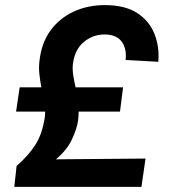

<svg xmlns="http://www.w3.org/2000/svg" viewBox="-20 -732 662 752"><path d="M36 0 45 -82Q90 -121 118 -164Q146 -207 156 -276Q157 -284 157 -295H43L57 -390H142Q137 -416 134 -444Q131 -472 136 -504Q145 -569 180 -615.5Q215 -662 269.5 -687Q324 -712 391 -712Q469 -712 516.5 -681.5Q564 -651 584.5 -600.5Q605 -550 600 -490L472 -497Q477 -541 456.5 -569Q436 -597 389 -597Q345 -597 309.5 -568.5Q274 -540 266 -485Q263 -464 266.5 -440Q270 -416 276 -390H462L450 -295H288Q288 -278 286 -261Q281 -226 261 -184.5Q241 -143 199 -108L550 -111L534 0Z"/></svg>

Font: Host Grotesk Black
Style: Italic
Weight: 900
Italic angle: -8°
Designer: Doğukan Karapınar based on Poppins by Indian Type Foundry, Jonny Pinhorn
Foundry: Element Type
Version: Version 1.000; ttfautohint (v1.8.4.7-5d5b);gftools[0.9.33]